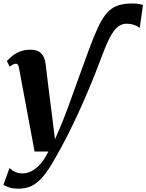

<svg xmlns="http://www.w3.org/2000/svg" viewBox="-44 -858 862 1130"><path d="M63.5 252.5Q34 252.5 14 246.2Q-6 240 -24 230.5L12 130.5Q26 145 45.5 153.8Q65 162.5 88 162.5Q115.5 162.5 142.2 148.8Q169 135 194 106.8Q219 78.5 240.5 34H159.5L68 -456.5Q65 -473.5 60.5 -478.2Q56 -483 49 -483Q40.5 -483 30.8 -477.5Q21 -472 12.5 -466L-3.5 -499Q7.5 -511 25.8 -526.8Q44 -542.5 71.8 -554Q99.5 -565.5 137 -565.5Q175 -565.5 197 -545.2Q219 -525 224.5 -482.5Q227 -460 229.8 -437Q232.5 -414 235.5 -390.5Q238.5 -367 241.2 -343.8Q244 -320.5 247 -297Q250 -273.5 253 -250.2Q256 -227 259 -204L279.5 -38L301 -87Q326 -144 354.2 -220.8Q382.5 -297.5 413.8 -385.8Q445 -474 479 -565Q508 -643.5 532.5 -696.2Q557 -749 583.8 -780Q610.5 -811 646 -824.2Q681.5 -837.5 732.5 -837.5Q760.5 -837.5 776.2 -834.2Q792 -831 797.5 -828.5L778.5 -694Q764.5 -705 744.5 -711.8Q724.5 -718.5 702 -718.5Q680.5 -718.5 662.2 -708.5Q644 -698.5 628 -678Q612 -657.5 597 -626.8Q582 -596 566 -554.5Q513.5 -413.5 461.8 -293.5Q410 -173.5 358.8 -72Q307.5 29.5 256 115.5Q222.5 169.5 192.5 199.2Q162.5 229 131.5 240.8Q100.5 252.5 63.5 252.5Z"/></svg>

Font: Merriweather 24pt SemiCondensed Black
Style: Italic
Weight: 900
Width: 4
Italic angle: -7.8°
Designer: Eben Sorkin
Foundry: Eben Sorkin
Version: Version 2.101